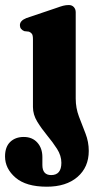

<svg xmlns="http://www.w3.org/2000/svg" viewBox="-56 -492 375 743"><path d="M237 -110.5Q237 -74 249.5 -41Q262 -8 274.8 24.5Q287.5 57 287.5 92Q287.5 155 243.8 192.8Q200 230.5 125 230.5Q45 230.5 4.2 195.5Q-36.5 160.5 -36.5 113.5Q-36.5 76.5 -16.5 57.2Q3.5 38 36 38Q69 38 88.5 59.8Q108 81.5 108 116V146.5Q108 185.5 142 185.5Q181.5 185.5 181.5 138Q181.5 110.5 164.8 84.2Q148 58 126.2 31.8Q104.5 5.5 88 -21.5Q71.5 -48.5 71.5 -78V-340.5Q71.5 -355.5 67.5 -361Q63.5 -366.5 56 -369.5L38 -371.5Q21 -378.5 21 -394.5Q21 -412 46 -422L161.5 -461Q178 -467 188.5 -469.8Q199 -472.5 210.5 -472.5Q222.5 -472.5 229.8 -464.5Q237 -456.5 237 -444.5Z"/></svg>

Font: Fraunces 72pt S050
Style: Bold
Weight: 700
Version: Version 1.000; ttfautohint (v1.8.3)